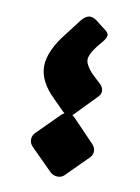

<svg xmlns="http://www.w3.org/2000/svg" viewBox="-68 -584 468 642"><g transform="rotate(10 166.0 -263.0)"><path d="M191 -207Q182 -196 172.5 -196.5Q163 -197 152 -208L116 -244Q63 -295 63.5 -347Q64 -399 116 -464L159 -520Q173 -535 184.5 -536Q196 -537 210 -527L238 -505Q256 -493 254.5 -483.5Q253 -474 244 -463L225 -440Q200 -407 203 -389Q206 -371 229 -347L257 -321Q267 -312 268.5 -300.5Q270 -289 261 -279ZM194 1Q185 10 171 9.5Q157 9 147 0L73 -74Q63 -84 63 -97.5Q63 -111 73 -121L147 -195Q157 -205 170 -205Q183 -205 193 -195L264 -121Q276 -110 277 -96.5Q278 -83 268 -73Z"/></g></svg>

Font: Rubik ExtraBold
Style: Regular
Weight: 800
Designer: Hubert and Fischer
Foundry: Hubert and Fischer
Version: Version 2.300;gftools[0.9.30]